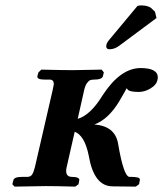

<svg xmlns="http://www.w3.org/2000/svg" viewBox="-20 -693 607 714"><path d="M228 -71.8Q226.1 -65.9 226.1 -57.1Q226.1 -35.2 248 -35.2Q261.2 -35.2 268.6 -32Q275.9 -28.8 274.9 -22.9L272 -7.8L259.8 1Q189 -1 149.9 -1L34.2 1L25.9 -7.8L29.8 -22.9Q32.7 -35.2 62 -35.2H81.1Q93.3 -35.2 99.1 -43.5Q105 -51.8 109.9 -71.8L175.8 -357.9Q179.7 -376 180.2 -379.9Q180.2 -397 165 -397H146Q116.2 -397 119.1 -410.2L123 -423.8L133.8 -434.1Q214.8 -432.1 250 -432.1L357.9 -434.1L366.2 -423.8L362.8 -410.2Q359.9 -397 330.1 -397Q321.3 -397 315.7 -395Q310.1 -393.1 303.5 -384Q296.9 -375 293 -357.9L269 -251Q316.9 -265.1 361.8 -338.9Q427.7 -439.9 502.9 -439.9Q566.9 -439.9 566.9 -404.8Q566.9 -400.9 564.9 -393.1Q561 -377 539.6 -364Q518.1 -351.1 496.1 -351.1Q460.9 -351.1 454.1 -360.8Q454.1 -361.8 452.6 -362.8Q451.2 -363.8 451.2 -365.2Q449.2 -360.4 423.8 -316.9Q383.8 -250 331.1 -230Q407.2 -224.1 418.9 -160.2Q439.9 -35.2 461.9 -35.2H470.2Q476.1 -35.2 480.5 -34.7Q484.9 -34.2 490.5 -33.2Q496.1 -32.2 498.5 -29.5Q501 -26.9 500 -22.9L497.1 -7.8L484.9 1L397.9 0Q329.1 -1 310.1 -113.8Q294.9 -189 257.8 -203.1ZM491.2 -670.9Q497.1 -672.9 505.9 -672.9Q519 -672.9 528.1 -669.9Q537.1 -667 541 -664.1Q544.9 -661.1 549.6 -656Q554.2 -650.9 556.2 -649.9L562 -626L424.8 -523.9Q406.7 -509.8 387.2 -509.8Q375 -509.8 375 -521Q375 -532.2 386.2 -544.9Z"/></svg>

Font: Linux Libertine
Style: Semibold Italic
Weight: 600
Italic angle: -11.5°
Designer: Philipp H. Poll
Foundry: Philipp H. Poll
Version: Version 5.1.2 ; ttfautohint (v0.9)